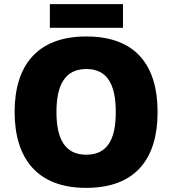

<svg xmlns="http://www.w3.org/2000/svg" viewBox="-20 -902 837 932"><path d="M577 -882H222V-767H577ZM745 -358C745 -580 643 -725 399 -725C158 -725 51 -581 51 -359C51 -136 158 10 398 10C643 10 745 -137 745 -358ZM254 -358C254 -487 294 -567 399 -567C504 -567 542 -487 542 -358C542 -229 504 -151 398 -151C295 -151 254 -229 254 -358Z"/></svg>

Font: Noto Sans Thai Looped Black
Style: Regular
Weight: 900
Designer: Sasikarn Vongin, Ben Mitchell
Foundry: The Fontpad Ltd
Version: Version 1.001